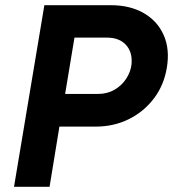

<svg xmlns="http://www.w3.org/2000/svg" viewBox="-20 -720 667 740"><path d="M34 0 151 -700H407Q481 -700 534 -669.5Q587 -639 611 -584.5Q635 -530 623 -459Q612 -392 573.5 -341Q535 -290 477 -261Q419 -232 348 -232H209L171 0ZM231 -358H358Q394 -358 422 -374.5Q450 -391 467 -417.5Q484 -444 487 -473Q491 -519 465.5 -547Q440 -575 392 -575H267Z"/></svg>

Font: Figtree
Style: Bold Italic
Weight: 700
Italic angle: -9.5°
Foundry: Erik Kennedy
Version: Version 2.001;gftools[0.9.30]